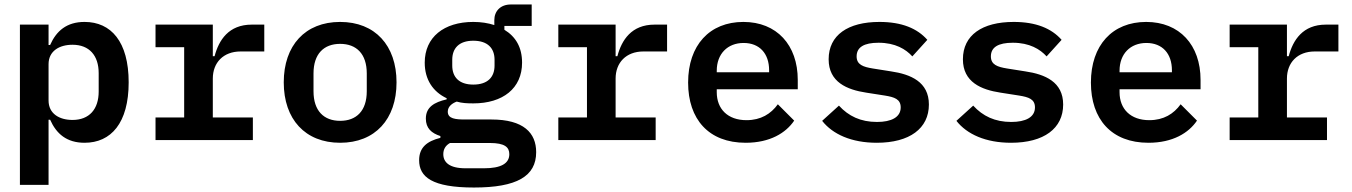

<svg xmlns="http://www.w3.org/2000/svg" viewBox="-20 -626 6040 858"><path d="M69 200H197V-91H204C232 -28 278 12 358 12C476 12 555 -76 555 -258C555 -440 476 -528 358 -528C278 -528 232 -488 204 -425H197V-516H69ZM304 -90C245 -90 197 -118 197 -177V-339C197 -398 245 -426 304 -426C379 -426 421 -378 421 -299V-217C421 -138 379 -90 304 -90Z M675 0H1110V-101H931V-275C931 -346 978 -396 1055 -396H1161V-516H1105C1002 -516 958 -447 939 -375H931V-516H675V-415H803V-101H675Z M1500 12C1656 12 1752 -93 1752 -258C1752 -423 1656 -528 1500 -528C1344 -528 1248 -423 1248 -258C1248 -93 1344 12 1500 12ZM1500 -86C1427 -86 1381 -131 1381 -218V-298C1381 -385 1427 -430 1500 -430C1573 -430 1619 -385 1619 -298V-218C1619 -131 1573 -86 1500 -86Z M2376 54C2376 -32 2320 -92 2176 -92H2059C2016 -92 1981 -95 1981 -127C1981 -151 2002 -165 2021 -172C2044 -165 2068 -164 2095 -164C2227 -164 2313 -231 2313 -346C2313 -414 2285 -462 2234 -493V-510H2356V-606H2263C2216 -606 2189 -576 2189 -536V-514C2161 -523 2130 -528 2095 -528C1964 -528 1878 -460 1878 -346C1878 -270 1915 -216 1976 -187V-182C1920 -169 1883 -147 1883 -96C1883 -53 1908 -31 1948 -18V-10C1888 5 1853 33 1853 90C1853 165 1911 212 2098 212C2289 212 2376 162 2376 54ZM2256 63C2256 105 2218 126 2143 126H2060C1988 126 1961 99 1961 63C1961 41 1971 24 1991 13H2169C2236 13 2256 32 2256 63ZM2095 -248C2031 -248 2001 -282 2001 -333V-359C2001 -410 2031 -444 2095 -444C2160 -444 2190 -410 2190 -359V-333C2190 -282 2160 -248 2095 -248Z M2475 0H2910V-101H2731V-275C2731 -346 2778 -396 2855 -396H2961V-516H2905C2802 -516 2758 -447 2739 -375H2731V-516H2475V-415H2603V-101H2475Z M3312 12C3421 12 3492 -32 3529 -87L3456 -160C3425 -117 3380 -89 3316 -89C3232 -89 3183 -139 3183 -214V-227H3545V-269C3545 -425 3451 -528 3302 -528C3151 -528 3055 -424 3055 -257C3055 -93 3147 12 3312 12ZM3303 -434C3374 -434 3417 -387 3417 -312V-303H3183V-310C3183 -385 3231 -434 3303 -434Z M3898 12C4045 12 4131 -52 4131 -159C4131 -260 4050 -294 3962 -307L3880 -320C3837 -327 3808 -337 3808 -374C3808 -415 3841 -435 3906 -435C3981 -435 4028 -406 4057 -374L4124 -448C4079 -499 4010 -528 3910 -528C3769 -528 3683 -469 3683 -361C3683 -259 3765 -225 3851 -212L3934 -199C3977 -192 4005 -183 4005 -146C4005 -102 3963 -81 3899 -81C3826 -81 3772 -107 3729 -154L3654 -86C3701 -26 3785 12 3898 12Z M4498 12C4645 12 4731 -52 4731 -159C4731 -260 4650 -294 4562 -307L4480 -320C4437 -327 4408 -337 4408 -374C4408 -415 4441 -435 4506 -435C4581 -435 4628 -406 4657 -374L4724 -448C4679 -499 4610 -528 4510 -528C4369 -528 4283 -469 4283 -361C4283 -259 4365 -225 4451 -212L4534 -199C4577 -192 4605 -183 4605 -146C4605 -102 4563 -81 4499 -81C4426 -81 4372 -107 4329 -154L4254 -86C4301 -26 4385 12 4498 12Z M5112 12C5221 12 5292 -32 5329 -87L5256 -160C5225 -117 5180 -89 5116 -89C5032 -89 4983 -139 4983 -214V-227H5345V-269C5345 -425 5251 -528 5102 -528C4951 -528 4855 -424 4855 -257C4855 -93 4947 12 5112 12ZM5103 -434C5174 -434 5217 -387 5217 -312V-303H4983V-310C4983 -385 5031 -434 5103 -434Z M5475 0H5910V-101H5731V-275C5731 -346 5778 -396 5855 -396H5961V-516H5905C5802 -516 5758 -447 5739 -375H5731V-516H5475V-415H5603V-101H5475Z"/></svg>

Font: IBM Mono SemiBold
Style: Regular
Weight: 600
Monospace: yes
Designer: Mike Abbink, Paul van der Laan, Pieter van Rosmalen
Foundry: Bold Monday
Version: Version 2.3